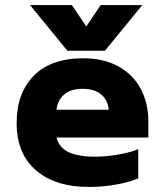

<svg xmlns="http://www.w3.org/2000/svg" viewBox="-20 -726 633 761"><path d="M99 -706H265L322 -621L379 -706H544L396 -525H247ZM46 -238Q46 -357 114 -426Q182 -495 310 -495Q392 -495 450 -462.5Q508 -430 538 -373.5Q568 -317 568 -246V-181H204Q214 -141 252 -123Q290 -105 355 -105Q400 -105 447 -113Q494 -121 528 -135V-19Q493 -4 440.5 5.5Q388 15 333 15Q199 15 122.5 -51Q46 -117 46 -238ZM411 -291Q407 -330 380.5 -352Q354 -374 307 -374Q261 -374 234.5 -351.5Q208 -329 204 -291Z"/></svg>

Font: Readiness
Style: Bold
Weight: 700
Designer: Katatrad Team
Foundry: CadsonDemak
Version: Version 1.00;January 16, 2020;FontCreator 12.0.0.2550 64-bit